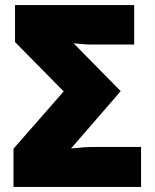

<svg xmlns="http://www.w3.org/2000/svg" viewBox="-20 -734 610 754"><path d="M33 0V-150L230 -375L39 -569V-714H507V-559H380Q361 -559 343 -559Q325 -559 307 -560.5Q289 -562 269 -564L454 -376L259 -151Q288 -154 310 -155.5Q332 -157 367 -157H534V0Z"/></svg>

Font: Noto Sans Display Black
Style: Regular
Weight: 900
Designer: Monotype Design Team
Foundry: Monotype Imaging Inc.
Version: Version 2.003